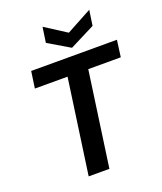

<svg xmlns="http://www.w3.org/2000/svg" viewBox="-164 -1027 955 1132"><g transform="rotate(-20 313.0 -461.0)"><path d="M194 0 278 -595H73L88 -700H626L612 -595H408L324 0ZM361 -746 226 -826 240 -922 374 -836 533 -922 519 -826Z"/></g></svg>

Font: Host Grotesk
Style: Bold Italic
Weight: 700
Italic angle: -8°
Designer: Doğukan Karapınar
Foundry: Element Type
Version: Version 1.003; ttfautohint (v1.8.4.7-5d5b)